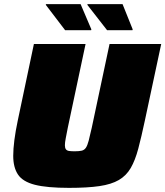

<svg xmlns="http://www.w3.org/2000/svg" viewBox="-20 -901 800 929"><path d="M314 8Q207 8 148.5 -7Q90 -22 67 -56.5Q44 -91 44 -147Q44 -180 49.5 -223Q55 -266 66 -318L144 -688H394L308 -283Q302 -252 298 -231.5Q294 -211 294 -198Q294 -185 299 -178.5Q304 -172 314.5 -170.5Q325 -169 342 -169Q363 -169 375.5 -172Q388 -175 395.5 -186Q403 -197 409 -220Q415 -243 424 -283L510 -688H760L681 -318Q664 -238 649 -181.5Q634 -125 612.5 -88Q591 -51 555 -30Q519 -9 461 -0.5Q403 8 314 8ZM421 -755H295L202 -877V-881H370L422 -759ZM621 -755H498L403 -877V-881H573L622 -759Z"/></svg>

Font: Saira SemiExpanded Black
Style: Italic
Weight: 900
Width: 6
Italic angle: -12°
Designer: Hector Gatti with collaboration of the Omnibus-Type team
Foundry: Omnibus-Type
Version: Version 1.101